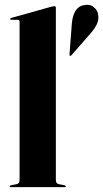

<svg xmlns="http://www.w3.org/2000/svg" viewBox="-20 -774 427 794"><path d="M211 -742V-30Q211 -15 223 -12.5L246.5 -8Q252 -6.5 252 -3.5Q252 0 247.5 0H24Q20 0 20 -3.5Q20 -6.5 26 -8L49 -12.5Q61 -15 61 -29.5V-685Q61 -692 53.5 -692H27.5Q22 -692 22 -696Q22 -698.5 27 -700L193 -746.5Q202 -748.5 205 -748.5Q211 -748.5 211 -742ZM277 -675.5Q279.5 -708.5 292.2 -729Q305 -749.5 326.5 -752.5Q351.5 -758 367 -745.2Q382.5 -732.5 385.5 -716.5Q390 -692.5 380 -672.8Q370 -653 354.5 -636L274.5 -544.5Q272.5 -542.5 268.5 -543.5Q267.5 -544 267.5 -550Z"/></svg>

Font: Fraunces 144pt S000
Style: Bold
Weight: 700
Version: Version 1.000; ttfautohint (v1.8.3)